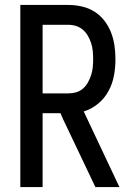

<svg xmlns="http://www.w3.org/2000/svg" viewBox="-20 -755 540 775"><path d="M62 0V-735H255Q283 -735 310 -729Q337 -723 360.5 -708.5Q384 -694 401 -672Q418 -650 428 -624.5Q438 -599 442 -571.5Q446 -544 446 -516Q446 -483 440 -450Q434 -417 418 -387.5Q402 -358 376 -336.5Q350 -315 318 -305L462 0H365L235 -273L224 -298H152V0ZM152 -378H255Q272 -378 287.5 -382.5Q303 -387 315 -397.5Q327 -408 335 -422.5Q343 -437 348 -452.5Q353 -468 354.5 -484Q356 -500 356 -516Q356 -532 354.5 -548.5Q353 -565 348 -580.5Q343 -596 335 -610Q327 -624 315 -634.5Q303 -645 287.5 -650Q272 -655 255 -655H152Z"/></svg>

Font: Iosevka SS18 Medium
Style: Regular
Weight: 500
Monospace: yes
Designer: Belleve Invis
Foundry: Belleve Invis
Version: Version 25.1.1; ttfautohint (v1.8.4)